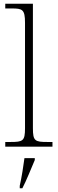

<svg xmlns="http://www.w3.org/2000/svg" viewBox="-20 -780 307 1021"><path d="M8 0H259V-25H233C166 -25 155 -30 155 -98V-760H8V-735H43C99 -735 113 -730 113 -659V-98C113 -30 102 -25 35 -25H8ZM85 208V221H99C120 181 147 113 165 71V61H110C104 106 96 159 85 208Z"/></svg>

Font: Noto Serif Devanagari ExtraLight
Style: Regular
Weight: 200
Designer: Universal Thirst, Indian Type Foundry and the Monotype Design Team
Foundry: Monotype Imaging Inc.
Version: Version 2.004